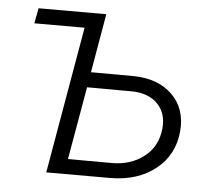

<svg xmlns="http://www.w3.org/2000/svg" viewBox="-44 -576 703 623"><g transform="rotate(5 308.0 -264.0)"><path d="M57.1 -528.3H277.8L244.6 -336.4L386.7 -335.9Q464.4 -334 509.8 -289.6Q555.2 -245.1 549.8 -172.4Q543.5 -93.8 484.6 -46.9Q425.8 0 335.9 0H128.4L211.4 -478.5H47.9ZM236.3 -286.6 194.8 -49.3 337.9 -48.8Q398.9 -48.8 441.9 -81.8Q484.9 -114.7 491.2 -172.4Q496.6 -222.7 467.8 -253.4Q439 -284.2 385.7 -286.1Z"/></g></svg>

Font: Roboto Light
Style: Italic
Weight: 300
Italic angle: -12°
Designer: Google
Version: Version 2.134; 2016; ttfautohint (v1.6)